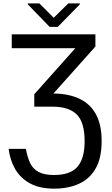

<svg xmlns="http://www.w3.org/2000/svg" viewBox="-20 -915 665 1138"><path d="M31.2 -32.7H133.5Q142 16.3 158.4 51Q174.7 85.6 208.1 103.9Q241.5 122.2 301.1 122.2Q397 122.2 439.3 73.2Q481.5 24.1 481.5 -78.1Q481.5 -191.1 434.5 -236.9Q387.4 -282.7 292.6 -282.7H183.2V-356.5L426.5 -629.3H49.7V-711.6H545.5V-639.2L296.9 -360.8Q384.6 -360.1 448.7 -330.8Q512.8 -301.5 547.6 -239.5Q582.4 -177.6 582.4 -78.1Q582.4 21.3 547.1 83.3Q511.7 145.2 448.3 174.2Q384.9 203.1 301.1 203.1Q214.5 203.1 157.5 171.7Q100.5 140.3 69.8 86.8Q39.1 33.4 31.2 -32.7ZM213.1 -894.9 298.3 -809.7 384.9 -894.9H453.1V-889.2L322.4 -755.7H274.1L144.9 -889.2V-894.9Z"/></svg>

Font: Interface
Style: Regular
Weight: 400
Designer: Rasmus Andersson
Foundry: rsms
Version: Version 1.8